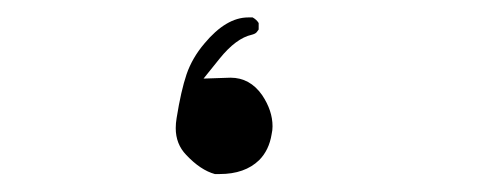

<svg xmlns="http://www.w3.org/2000/svg" viewBox="-20 -168 540 216"><path d="M264.2 -148.4Q262.7 -148.4 259.3 -148.4Q234.4 -148.4 210 -119.1Q196.3 -103 189.9 -84.5Q183.6 -65.9 178.7 -35.2Q177.7 -29.3 177.7 -23.9Q177.7 -5.9 189.5 6.3Q205.6 23.4 221.7 27.8Q224.6 27.8 227.1 27.8Q255.4 27.8 271.5 12.2Q282.7 1 285.6 -17.1Q286.6 -21.5 286.6 -25.9Q286.6 -43.5 274.9 -61Q261.2 -80.6 239.3 -80.6Q238.8 -80.6 209 -79.6L227.1 -102.1Q245.6 -125 263.2 -128.9Q267.1 -129.9 268.6 -131.6Q270 -133.3 271 -134.8V-142.1Q268.6 -146 264.2 -148.4Z"/></svg>

Font: NaikaiFont
Style: ExtraLight
Weight: 200
Version: Version 1.89